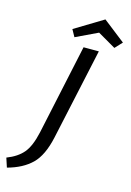

<svg xmlns="http://www.w3.org/2000/svg" viewBox="-230 -941 839 1226"><g transform="rotate(15 189.5 -327.5)"><path d="M308 -866 454 -752 410 -705 291 -774 146 -705 120 -752ZM91 -61 219 -658H320L189 -54Q162 70 103.5 127Q45 184 -55 211L-75 150Q-5 123 32.5 78.5Q70 34 91 -61Z"/></g></svg>

Font: EauTestInfant Semibold
Style: Italic
Weight: 600
Italic angle: -12°
Designer: Christian Thalmann (Catharsis Fonts)
Version: Version 0.001;PS 000.001;hotconv 1.0.88;makeotf.lib2.5.64775